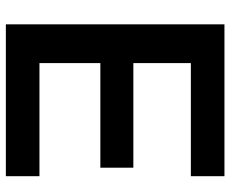

<svg xmlns="http://www.w3.org/2000/svg" viewBox="-84 -684 768 639"><g transform="rotate(90 299.5 -364.0)"><path d="M60.5 0V-727.5H565.9V-615.7H189.5V-424.3H537.6V-314.5H189.5V-111.8H565.9V0Z"/></g></svg>

Font: Inter Display SemiBold
Style: Regular
Weight: 600
Designer: Rasmus Andersson
Foundry: rsms
Version: Version 4.001;git-9221beed3